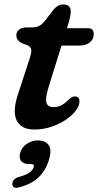

<svg xmlns="http://www.w3.org/2000/svg" viewBox="-20 -584 450 882"><path d="M108 -375.5 79 -386Q55 -399.5 55 -422Q55 -438 67.8 -448Q80.5 -458 101 -458H126.5Q145 -458 157.8 -463.8Q170.5 -469.5 185 -486.5L226 -539.5Q234 -549.5 244.8 -556.5Q255.5 -563.5 271.5 -563.5Q288 -563.5 296.5 -555Q305 -546.5 305 -533Q305 -510 292.5 -470.5L287.5 -454.5H384Q410.5 -454.5 410.5 -428Q410.5 -403 392.2 -388.8Q374 -374.5 343.5 -374.5H262.5L203.5 -185Q186.5 -129.5 193.8 -110.8Q201 -92 225.5 -92Q246 -92 261.5 -100Q277 -108 295.5 -126.5Q306 -135.5 311.5 -138.2Q317 -141 324.5 -141Q345 -141 345 -117.5Q345 -98.5 328.5 -76.2Q312 -54 283 -34.2Q254 -14.5 216.5 -1.8Q179 11 137.5 11Q76.5 11 56 -32.2Q35.5 -75.5 66.5 -162.5L113 -305.5Q124 -336.5 123.8 -351.8Q123.5 -367 108 -375.5ZM113.5 169.5Q87 169.5 76.8 155.5Q66.5 141.5 72.5 119Q79.5 93 103 77Q126.5 61 154.5 61Q187 61 202.5 81.2Q218 101.5 207 143Q194 192.5 161 226.8Q128 261 68 276.5Q36.5 285 37 260Q37.5 237 66.5 229Q102.5 219 117 207.5Q131.5 196 135 183Q138.5 169.5 122.5 169.5Z"/></svg>

Font: Fraunces 9pt S100 SemiBold
Style: Italic
Weight: 600
Italic angle: -16°
Version: Version 1.000; ttfautohint (v1.8.3)